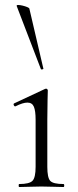

<svg xmlns="http://www.w3.org/2000/svg" viewBox="-20 -751 315 771"><path d="M57 0Q55 0 55 -6Q55 -12 57 -12Q98 -12 110.5 -25Q123 -38 123 -81V-270Q123 -306 116 -322.5Q109 -339 90 -339Q81 -339 69.5 -335.5Q58 -332 42 -324Q38 -323 35.5 -328.5Q33 -334 37 -336L161 -394Q164 -395 165 -395Q167 -395 169.5 -393Q172 -391 172 -388Q172 -381 171 -349.5Q170 -318 170 -271V-81Q170 -38 181.5 -25Q193 -12 235 -12Q238 -12 238 -6Q238 0 235 0Q218 0 195 -1Q172 -2 146 -2Q121 -2 98 -1Q75 0 57 0ZM47 -727Q46 -731 53 -731Q60 -731 70.5 -728.5Q81 -726 89.5 -722.5Q98 -719 98 -716L154 -476Q156 -474 150.5 -472.5Q145 -471 144 -474Z"/></svg>

Font: Cormorant Infant Light Light
Style: Regular
Weight: 300
Version: Version 4.001